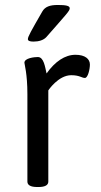

<svg xmlns="http://www.w3.org/2000/svg" viewBox="-20 -749 406 771"><path d="M212 -729C180 -729 161 -722 150 -703C104 -623 92 -602 92 -592C92 -585 99 -582 115 -582C136 -582 155 -588 166 -600C250 -696 260 -705 260 -716C260 -726 244 -729 212 -729ZM283 -529C241 -529 201 -502 167 -454C161 -480 156 -520 132 -520C119 -520 78 -516 78 -497C78 -492 90 -453 90 -371V-20C90 -6 102 2 130 2H134C162 2 174 -6 174 -20V-386C174 -386 214 -447 266 -447C300 -447 308 -436 321 -436C333 -436 341 -471 341 -490C341 -512 322 -529 283 -529Z"/></svg>

Font: Asap
Style: Regular
Weight: 400
Designer: Pablo Cosgaya
Foundry: Pablo Cosgaya
Version: Version 1.007;PS 001.007;hotconv 1.0.70;makeotf.lib2.5.58329